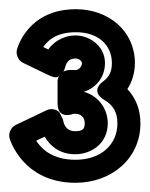

<svg xmlns="http://www.w3.org/2000/svg" viewBox="-36 -885 325 417"><path d="M100.9 -625.3 92.7 -641.6C85.3 -648.3 74.3 -649.9 65.2 -645.6L-1.8 -613.6C-11.8 -608.8 -18.5 -596.2 -15 -584.1C-14.3 -581.5 13.9 -488 128 -488C205.9 -488 269 -540.3 269 -617C269 -646.4 259.3 -671.8 240.6 -691.6C250.4 -706 257 -726.8 257 -748C257 -817.6 199.8 -865 129 -865C24.4 -865 1.8 -781.4 0.6 -776.3C-1.5 -766.2 3.3 -753.7 14.1 -748.5L70.1 -721.5C91.1 -711.4 92.5 -721.8 93.5 -722.3C90.8 -718 89 -712.6 89 -708V-661C89 -625.4 119.7 -636.6 121.7 -637.2C121.7 -637.2 125 -638 127 -638C139.9 -638 148 -630.3 148 -617C148 -605.3 144 -600 127 -600C104.9 -600 101.5 -620 100.9 -625.3ZM101.5 -729.7C103.1 -732.1 104.5 -735.1 105.1 -737.4C106.8 -744.5 110.4 -758 128 -758C137.2 -758 142 -751 142 -748C142 -738.9 133.8 -733 129 -733H114C113.3 -733 105.4 -731.7 101.5 -729.7ZM68.9 -777.6 58 -782.8C67.9 -797.2 86.3 -815 129 -815C178.2 -815 207 -786.4 207 -748C207 -729 201 -718.3 188.7 -708.7C188.7 -708.7 156.8 -688.2 191.1 -667.6C209.3 -656.7 219 -641.7 219 -617C219 -571.7 184.1 -538 128 -538C77.4 -538 54.5 -561.6 42.5 -579.3L61.2 -588.2C71.6 -569.4 92.7 -550 127 -550C164 -550 198 -574.7 198 -617C198 -650.9 175.8 -677.4 146.1 -685.6C173.1 -694.4 192 -717.6 192 -748C192 -785 158.8 -808 128 -808C98 -808 77.7 -790.4 68.9 -777.6Z"/></svg>

Font: Hussar Techniczny
Style: Bold 
Weight: 700
Foundry: Cannot Into Space Fonts
Version: Version 0.77